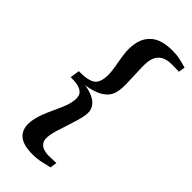

<svg xmlns="http://www.w3.org/2000/svg" viewBox="-306 -898 1101 1101"><g transform="rotate(45 244.0 -347.5)"><path d="M224.5 146.5Q140.5 146.5 107.8 111.8Q75 77 84 15.5Q89.5 -19 102 -52Q114.5 -85 129.5 -116.8Q144.5 -148.5 157 -178.8Q169.5 -209 174 -238Q177.5 -262 171.8 -281Q166 -300 141.5 -311Q117 -322 65.5 -321.5L74 -379Q125.5 -378.5 153 -387Q180.5 -395.5 191.8 -412Q203 -428.5 206.5 -452Q211 -481 207.2 -512.2Q203.5 -543.5 197.2 -576.2Q191 -609 187.5 -642.8Q184 -676.5 189.5 -711Q199 -773.5 242.8 -808Q286.5 -842.5 371.5 -842.5Q405 -842.5 432.2 -836.5Q459.5 -830.5 488.5 -822L482 -782.5Q474.5 -783 463 -783.2Q451.5 -783.5 440 -783.5Q428.5 -783.5 420.5 -783.5Q397 -783.5 375 -776.5Q353 -769.5 337.2 -751.2Q321.5 -733 316 -699.5Q313 -678 313.8 -648.2Q314.5 -618.5 316.2 -585.2Q318 -552 318.5 -520.2Q319 -488.5 315 -462.5Q309 -424.5 285.8 -401.2Q262.5 -378 228.5 -365.5Q194.5 -353 156.5 -347.5Q193 -342 223 -328.5Q253 -315 269 -290.5Q285 -266 279.5 -228.5Q275.5 -202.5 266.2 -171.8Q257 -141 246.5 -109.2Q236 -77.5 227 -48.8Q218 -20 215 2Q210 35.5 220.2 53.8Q230.5 72 250.5 79.2Q270.5 86.5 294.5 86.5Q302.5 86.5 313.8 86Q325 85.5 336.5 85.2Q348 85 355.5 84.5L349.5 126Q319.5 133.5 289 140Q258.5 146.5 224.5 146.5Z"/></g></svg>

Font: Merriweather 72pt
Style: Bold Italic
Weight: 700
Italic angle: -7.8°
Version: Version 2.101